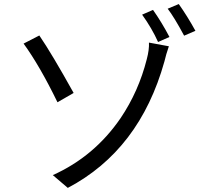

<svg xmlns="http://www.w3.org/2000/svg" viewBox="-20 -874 1040 946"><path d="M240.2 -11.2Q444.8 -103 574.2 -292Q663.1 -423.8 703.1 -582Q715.8 -629.9 713.9 -664.1L812 -646Q797.9 -605 790 -570.8Q668 -134.8 314 51.8ZM173.8 -699.2Q234.9 -609.9 342.8 -416L263.2 -370.1Q175.8 -549.8 96.2 -659.2ZM733.9 -825.2Q776.9 -764.2 814.9 -691.9L758.8 -667Q729 -733.9 680.2 -801.8ZM860.8 -854Q902.8 -794.9 942.9 -722.2L887.2 -698.2Q837.9 -790 806.2 -831.1Z"/></svg>

Font: Black Ops One [rus by aLiNcE]
Style: Regular
Weight: 400
Designer: James Grieshaber
Foundry: James Grieshaber
Version: Version 1.002;May 25, 2024;FontCreator 13.0.0.2680 64-bit